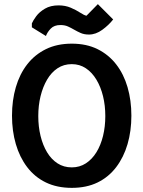

<svg xmlns="http://www.w3.org/2000/svg" viewBox="-20 -904 693 928"><path d="M327 4Q256 4 202 -22Q148 -48 111.5 -96Q75 -144 56.5 -207.5Q38 -271 38 -345Q38 -419 56.5 -482.5Q75 -546 111.5 -593Q148 -640 202 -666.5Q256 -693 327 -693Q398 -693 451.5 -666.5Q505 -640 541.5 -593Q578 -546 596.5 -482.5Q615 -419 615 -345Q615 -271 596.5 -207.5Q578 -144 541.5 -96Q505 -48 451.5 -22Q398 4 327 4ZM327 -95Q365 -95 395 -114.5Q425 -134 446 -168Q467 -202 478 -247Q489 -292 489 -343Q489 -394 478 -439Q467 -484 446 -519Q425 -554 395 -574Q365 -594 327 -594Q288 -594 258 -574Q228 -554 207.5 -519Q187 -484 176 -439Q165 -394 165 -343Q165 -292 176 -247Q187 -202 207.5 -168Q228 -134 258 -114.5Q288 -95 327 -95ZM202 -730 134 -772V-791Q140 -805 155 -825.5Q170 -846 197 -862Q224 -878 263 -878Q296 -878 322.5 -866.5Q349 -855 368 -842.5Q387 -830 398 -828L453 -884L527 -810Q506 -783 474.5 -760Q443 -737 410 -737Q387 -737 370 -744.5Q353 -752 338.5 -760.5Q324 -769 308.5 -776Q293 -783 272 -783Q242 -783 225.5 -766Q209 -749 202 -730Z"/></svg>

Font: Kreon Light SemiBold
Style: Regular
Weight: 600
Version: Version 2.002